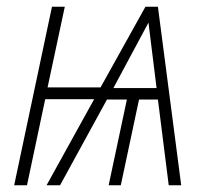

<svg xmlns="http://www.w3.org/2000/svg" viewBox="-20 -549 614 569"><path d="M22 0H60L114 -255H259L118 0H158L297 -254H356L302 0H338L392 -254H448L480 0H517L448 -529H411L278 -290H121L172 -529H134ZM316 -288 420 -482 444 -288Z"/></svg>

Font: Noto Sans SemiCondensed ExtraLight
Style: Italic
Weight: 200
Width: 4
Italic angle: -12°
Designer: Monotype Design Team
Foundry: Monotype Imaging Inc.
Version: Version 2.013